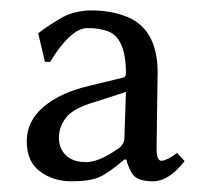

<svg xmlns="http://www.w3.org/2000/svg" viewBox="-20 -753 381 361"><path d="M148.4 -591.8 212.9 -607.4Q216.8 -609.4 216.8 -615.2Q216.8 -684.6 179.7 -695.3Q164.1 -700.2 144.5 -700.2Q113.3 -700.2 74.2 -636.7H64.5L51.8 -690.4Q65.4 -701.2 91.8 -717.3Q118.2 -733.4 151.9 -733.4Q185.5 -733.4 212.9 -723.6Q276.4 -702.1 276.4 -616.2L275.4 -549.8L274.4 -472.7Q274.4 -450.2 284.2 -450.7Q293.9 -451.2 313.5 -465.8V-464.8L327.1 -450.2Q297.9 -412.1 267.1 -412.1Q236.3 -412.1 227.5 -428.2Q218.8 -444.3 217.8 -453.1H213.9Q185.5 -428.7 167.5 -420.4Q149.4 -412.1 114.7 -412.1Q80.1 -412.1 55.2 -430.7Q30.3 -449.2 30.3 -487.3Q30.3 -525.4 62 -552.2Q93.8 -579.1 148.4 -591.8ZM205.1 -475.6Q213.9 -483.4 213.9 -494.1L216.8 -580.1L159.2 -561.5Q118.2 -549.8 104.5 -532.2Q90.8 -514.6 90.8 -494.1Q90.8 -473.6 104 -460.9Q117.2 -448.2 142.1 -448.2Q167 -448.2 205.1 -475.6Z"/></svg>

Font: GenEi LateMin P v2
Style: Medium
Weight: 500
Designer: o_tamon (Modified)
Foundry: o_tamon / Adobe Systems Incorporated / FONT 910 / Philipp H. Poll
Version: Version 2.1;Original Version 1.004